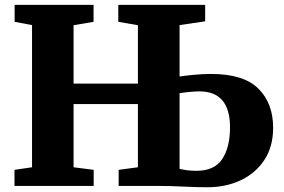

<svg xmlns="http://www.w3.org/2000/svg" viewBox="-20 -763 1164 788"><path d="M831.5 5.5Q784.5 5.5 732.2 2.8Q680 0 618.5 0H467V-66L546 -76.5V-336H282V-76.5L364.5 -66V0H39.5V-66L111.5 -76.5V-660L40 -673.5V-743H364V-673.5L282 -659.5V-420H546V-659.5L465.5 -673.5V-743H822V-675.5L717 -660V-449Q739 -452.5 775.8 -456Q812.5 -459.5 846 -459.5Q980 -459.5 1040.5 -399.2Q1101 -339 1101 -238.5Q1101 -161 1064.8 -106.2Q1028.5 -51.5 967.5 -23Q906.5 5.5 831.5 5.5ZM787 -62Q860 -62 892 -110.2Q924 -158.5 924 -240.5Q924 -388 798 -388Q781.5 -388 756.2 -385.5Q731 -383 717 -380.5V-70Q731.5 -66.5 748.5 -64.2Q765.5 -62 787 -62Z"/></svg>

Font: Merriweather Black
Style: Regular
Weight: 900
Designer: Eben Sorkin
Foundry: Eben Sorkin
Version: Version 2.200;gftools[0.9.31]